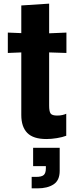

<svg xmlns="http://www.w3.org/2000/svg" viewBox="-20 -755 418 1055"><path d="M235 9Q163 9 130 -24.5Q97 -58 97 -123V-467L23 -464V-576L97 -573V-725L250 -735V-572L345 -576V-464L250 -467V-175Q250 -143 258 -131.5Q266 -120 294 -120Q310 -120 323 -123Q336 -126 344 -130V-9Q323 -1 292.5 4Q262 9 235 9ZM154 280V217H178Q209 217 220.5 206.5Q232 196 232 170V158H162V57H308V184Q308 236 274.5 258Q241 280 186 280Z"/></svg>

Font: BDO Grotesk
Style: Bold
Weight: 700
Designer: Deni Anggara
Foundry: Lokal Container
Version: Version 2.000